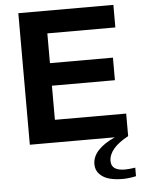

<svg xmlns="http://www.w3.org/2000/svg" viewBox="-62 -778 790 1060"><g transform="rotate(-5 332.5 -248.0)"><path d="M575.2 232.9Q533.7 232.9 501.5 224.4Q469.2 215.8 447.5 193.8Q425.8 171.9 425.8 138.2Q425.8 57.1 550.8 0H80.1V-729H606.9V-604H230V-439H579.1V-314H230V-125H625V0Q516.1 58.1 516.1 128.9Q516.1 182.1 591.8 182.1Q612.3 182.1 648.9 176.8V224.1Q608.9 232.9 575.2 232.9Z"/></g></svg>

Font: Miedinger*
Style: Bold
Weight: 700
Version: Version 001.000